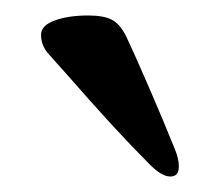

<svg xmlns="http://www.w3.org/2000/svg" viewBox="-20 -680 285 248"><path d="M174 -467Q129 -512 68 -582L43 -610Q33 -621 33 -635Q33 -647 50.5 -653.5Q68 -660 94 -660Q114 -660 124.5 -654.5Q135 -649 143 -633Q153 -612 172.5 -567Q192 -522 206 -487Q211 -475 211 -465Q211 -452 200 -452Q189 -452 174 -467Z"/></svg>

Font: EB Garamond ExtraBold
Style: Regular
Weight: 800
Designer: Georg Duffner and Octavio Pardo
Foundry: Georg Duffner
Version: Version 1.000